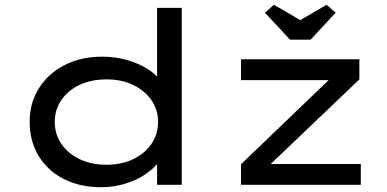

<svg xmlns="http://www.w3.org/2000/svg" viewBox="-20 -773 1618 803"><path d="M404 10Q313 10 245.5 -25Q178 -60 141 -122Q104 -184 104 -263Q104 -343 143 -404.5Q182 -466 250.5 -501Q319 -536 408 -536Q462 -536 509.5 -522.5Q557 -509 592.5 -487.5Q628 -466 647.5 -440.5Q667 -415 667 -391L637 -389V-740H740V0H637V-141L657 -135Q657 -111 636 -86Q615 -61 580 -39Q545 -17 499 -3.5Q453 10 404 10ZM425 -84Q489 -84 537.5 -107.5Q586 -131 613.5 -171.5Q641 -212 641 -263Q641 -314 613.5 -354Q586 -394 537.5 -417.5Q489 -441 425 -441Q362 -441 313 -418Q264 -395 236.5 -354.5Q209 -314 209 -263Q209 -212 236.5 -171.5Q264 -131 313 -107.5Q362 -84 425 -84ZM988 0V-86L1365 -448L1379 -438H988V-525H1483V-441L1109 -84L1092 -87H1489V0ZM1193 -607 1088 -720 1126 -753 1251 -680H1221L1346 -753L1384 -720L1279 -607Z"/></svg>

Font: Lexend Tera
Style: Regular
Weight: 400
Designer: Bonnie Shaver-Troup, Thomas Jockin
Foundry: Lexend
Version: Version 1.007